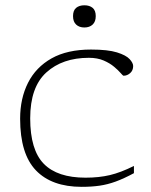

<svg xmlns="http://www.w3.org/2000/svg" viewBox="-20 -714 584 744"><path d="M332.5 -522Q398 -522 433.2 -511Q468.5 -500 482.2 -485Q496 -470 496 -458Q496 -441 484.5 -430.8Q473 -420.5 458.5 -420.5Q456.5 -420.5 447.5 -431Q438.5 -441.5 422.2 -455.2Q406 -469 381.8 -479.5Q357.5 -490 324.5 -490Q222 -490 159.5 -433.2Q97 -376.5 97 -255.5Q97 -133 149.8 -79.2Q202.5 -25.5 311.5 -25.5Q363.5 -25.5 405.8 -35.5Q448 -45.5 499 -71V-43Q460 -22 428.5 -10.5Q397 1 366 5.5Q335 10 296.5 10Q180.5 10 119.2 -53.8Q58 -117.5 58 -254Q58 -332.5 88.5 -393Q119 -453.5 179.8 -487.8Q240.5 -522 332.5 -522ZM307 -607.5Q287 -607.5 275 -618.8Q263 -630 263 -651.5Q263 -673.5 275 -683.5Q287 -693.5 307 -693.5Q327 -693.5 339 -683.5Q351 -673.5 351 -651.5Q351 -630 339 -618.8Q327 -607.5 307 -607.5Z"/></svg>

Font: Newsreader Caption ExtraLight
Style: Regular
Weight: 275
Designer: Hugues Gentile
Foundry: Production Type
Version: Version 1.001